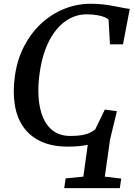

<svg xmlns="http://www.w3.org/2000/svg" viewBox="-20 -771 712 1024"><path d="M322.5 232.5 330 180.5 424.5 171 448 1.5Q428.5 5.5 402.8 8.2Q377 11 341.5 11Q260 11 201 -15.5Q142 -42 106.5 -91.2Q71 -140.5 59.2 -210.2Q47.5 -280 59.5 -366Q71.5 -452.5 108 -523.2Q144.5 -594 199.2 -645Q254 -696 322 -723.5Q390 -751 464.5 -751Q499 -751 528.8 -747.5Q558.5 -744 584.2 -739.2Q610 -734.5 632 -730Q654 -725.5 672 -723.5L636 -534.5H566.5L559 -666Q553 -673 537.5 -679.5Q522 -686 497.8 -690.2Q473.5 -694.5 441 -694.5Q382 -694.5 330.5 -659Q279 -623.5 242.5 -553.8Q206 -484 191.5 -382Q181.5 -312.5 185.8 -251.5Q190 -190.5 209.5 -144.2Q229 -98 265.2 -72Q301.5 -46 355.5 -46Q393.5 -46 418.5 -50.5Q443.5 -55 459.8 -63.2Q476 -71.5 488 -81L539 -186.5L603.5 -178L567 -27L539 171L626.5 181.5L619 232.5Z"/></svg>

Font: Merriweather 20pt Medium
Style: Italic
Weight: 500
Italic angle: -7.8°
Version: Version 2.101